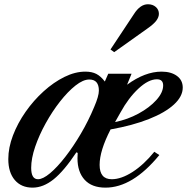

<svg xmlns="http://www.w3.org/2000/svg" viewBox="-20 -871 878 902"><path d="M133 10.5Q80 10.5 49.5 -25.2Q19 -61 19 -123.5Q19 -177.5 41 -235Q63 -292.5 100.5 -346Q138 -399.5 185 -442Q232 -484.5 282.5 -509.5Q333 -534.5 381 -534.5Q411.5 -534.5 432.5 -523.8Q453.5 -513 472.5 -488L488.5 -524.5H598L577 -473Q661 -534.5 739 -534.5Q783.5 -534.5 811 -514.5Q838.5 -494.5 838.5 -459.5Q838.5 -418 797.2 -380Q756 -342 679.8 -311.8Q603.5 -281.5 499.5 -263Q448 -163 448 -96.5Q448 -29 505 -29Q549.5 -29 602.8 -63.2Q656 -97.5 705 -158L728.5 -142.5Q603 10.5 475.5 10.5Q411.5 10.5 377.8 -26.2Q344 -63 344 -127.5Q344 -143.5 345 -152.5L339 -155.5Q280.5 -67.5 231.8 -28.5Q183 10.5 133 10.5ZM520.5 -297.5Q579.5 -309.5 631 -337.5Q682.5 -365.5 714.5 -401Q746.5 -436.5 746.5 -469.5Q746.5 -498.5 717 -498.5Q677.5 -498.5 630.5 -454.8Q583.5 -411 546.5 -343.5ZM158.5 -29Q181.5 -29 215.2 -57.2Q249 -85.5 286.5 -133.8Q324 -182 359.8 -242.8Q395.5 -303.5 422.5 -368.5Q444.5 -419.5 444.5 -445.5Q444.5 -497.5 399.5 -497.5Q370.5 -497.5 334.5 -469Q298.5 -440.5 262 -394Q225.5 -347.5 194.8 -292Q164 -236.5 145.2 -181.5Q126.5 -126.5 126.5 -82.5Q126.5 -29 158.5 -29ZM516.5 -626 499 -638.5 609 -804.5Q638.5 -851 675 -851Q697.5 -851 712 -838.2Q726.5 -825.5 726.5 -806Q726.5 -790.5 714.5 -774.2Q702.5 -758 674 -738Z"/></svg>

Font: Libre Caslon Text Medium Italic
Style: Regular
Weight: 500
Italic angle: -22.583°
Designer: Pablo Impallari, Rodrigo Fuenzalida, Katja Schimmel
Foundry: Pablo Impallari, Rodrigo Fuenzalida
Version: Version 2.000